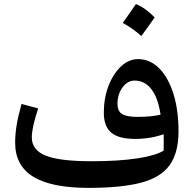

<svg xmlns="http://www.w3.org/2000/svg" viewBox="-20 -912 947 940"><path d="M781.2 -174.8Q782.2 -211.9 781.2 -254.9Q716.8 -231.9 640.6 -231.9Q561 -231.9 524.7 -262.7Q488.3 -293.5 488.3 -360.4Q488.3 -431.6 511.2 -491.2Q534.2 -550.8 572.3 -586.7Q610.4 -622.6 655.8 -622.6Q714.4 -622.6 759 -577.9Q803.7 -533.2 828.9 -453.4Q854 -373.5 854 -268.6Q854 -164.1 810.5 -103.5Q767.1 -43 670.4 -17.6Q573.7 7.8 414.1 7.8Q231.9 7.8 143.1 -46.6Q54.2 -101.1 54.2 -212.9Q54.2 -255.4 61.5 -299.6Q68.8 -343.8 85.4 -402.8L167 -381.3Q135.7 -287.1 135.7 -239.7Q135.7 -177.2 204.1 -149.9Q272.5 -122.6 428.7 -122.6Q560.5 -122.6 652.6 -136.7Q744.6 -150.9 781.2 -174.8ZM766.1 -350.6Q753.9 -433.1 721.2 -475.3Q688.5 -517.6 639.2 -517.6Q604.5 -517.6 579.8 -484.1Q555.2 -450.7 555.2 -403.3Q555.2 -368.2 577.1 -354Q599.1 -339.8 654.3 -339.8Q720.2 -339.8 766.1 -350.6ZM645.5 -892.1Q668.9 -882.8 691.9 -866.2Q714.8 -849.6 737.3 -826.7Q721.7 -804.2 705.3 -781.5Q689 -758.8 671.9 -735.4Q630.9 -772.9 581.1 -799.8Q597.7 -823.2 613.5 -845.9Q629.4 -868.7 645.5 -892.1Z"/></svg>

Font: Pinar DS1 SemiBold
Style: Regular
Weight: 600
Designer: Amin Abedi
Version: Version 3.000